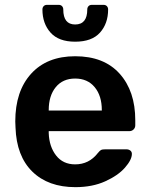

<svg xmlns="http://www.w3.org/2000/svg" viewBox="-20 -762 618 792"><path d="M291 10Q179 10 113.5 -54Q48 -118 44 -236L43 -261Q43 -386 108.5 -458Q174 -530 290 -530Q409 -530 473.5 -458Q538 -386 538 -266V-245Q538 -235 531 -228Q524 -221 513 -221H181V-213Q183 -157 211.5 -120.5Q240 -84 290 -84Q347 -84 383 -130Q392 -141 397 -143.5Q402 -146 414 -146H502Q511 -146 517.5 -141Q524 -136 524 -127Q524 -103 495.5 -70.5Q467 -38 414 -14Q361 10 291 10ZM400 -306V-308Q400 -367 370.5 -402.5Q341 -438 290 -438Q239 -438 210 -402.5Q181 -367 181 -308V-306ZM290 -590Q222 -590 188.5 -627.5Q155 -665 155 -723Q155 -731 160 -736.5Q165 -742 174 -742H222Q231 -742 236 -736.5Q241 -731 241 -723Q241 -661 290 -661Q340 -661 340 -723Q340 -731 345 -736.5Q350 -742 359 -742H407Q416 -742 421 -736.5Q426 -731 426 -723Q426 -665 392.5 -627.5Q359 -590 290 -590Z"/></svg>

Font: Rubik AZ
Style: Regular
Weight: 500
Designer: Hubert and Fischer
Foundry: Hubert & Fischer
Version: Version 2.000